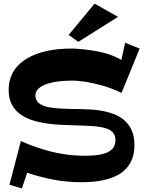

<svg xmlns="http://www.w3.org/2000/svg" viewBox="-20 -985 805 1060"><path d="M751 -716.8 650.9 -472.2Q595.7 -498.5 545.7 -512.5Q495.6 -526.4 457.5 -532.7Q412.6 -540 374 -540Q316.9 -539.1 277.3 -531.5Q237.8 -523.9 214.1 -511Q190.4 -498 181.4 -481.4Q172.4 -464.8 176.8 -445.8Q181.6 -424.3 199.7 -411.9Q217.8 -399.4 248 -393.3Q278.3 -387.2 320.1 -385.3Q361.8 -383.3 414.1 -382.8Q441.4 -382.3 474.9 -380.9Q508.3 -379.4 542.7 -373.3Q577.1 -367.2 609.4 -355Q641.6 -342.8 666.7 -320.8Q691.9 -298.8 707 -265.6Q722.2 -232.4 722.2 -184.1Q722.2 -140.1 709.5 -107.9Q696.8 -75.7 675.3 -53Q653.8 -30.3 624.8 -15.9Q595.7 -1.5 563 6.8Q530.3 15.1 495.6 18.1Q460.9 21 428.2 21Q386.7 21 348.9 17.3Q311 13.7 274.9 6.8Q238.8 0 202.9 -9.5Q167 -19 129.9 -30.8L101.1 55.2L32.2 35.2L95.2 -206.1Q139.2 -187 182.4 -171.9Q225.6 -156.7 269.3 -146.2Q313 -135.7 357.4 -130.4Q401.9 -125 448.2 -125Q493.7 -125 525.9 -130.4Q558.1 -135.7 578.4 -146.5Q598.6 -157.2 607.9 -173.3Q617.2 -189.5 617.2 -210.9Q617.2 -237.8 603.5 -253.4Q589.8 -269 562.3 -277.3Q534.7 -285.6 493.4 -288.6Q452.1 -291.5 397 -293Q358.4 -293.9 315.9 -295.9Q273.4 -297.9 232.4 -304.2Q191.4 -310.5 154.3 -322.8Q117.2 -335 89.1 -356.4Q61 -377.9 44.4 -410.2Q27.8 -442.4 27.8 -488.8Q27.8 -530.3 41.3 -563.7Q54.7 -597.2 79.1 -622.8Q103.5 -648.4 137 -666.7Q170.4 -685.1 210.7 -696.5Q251 -708 296.1 -712.9Q341.3 -717.8 389.2 -716.8Q438 -714.4 485.8 -707Q505.9 -704.1 527.8 -699.5Q549.8 -694.8 571.3 -688.2Q592.8 -681.6 612.8 -673.1Q632.8 -664.6 649.9 -653.8L670.9 -749ZM631.8 -892.1 412.1 -753.9 358.9 -792 502 -964.8Z"/></svg>

Font: Peralta
Style: Regular
Weight: 400
Designer: Astigmatic (AOETI)
Foundry: Astigmatic (AOETI)
Version: Version 1.000